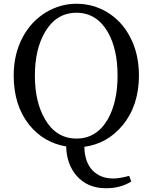

<svg xmlns="http://www.w3.org/2000/svg" viewBox="-20 -770 813 1024"><path d="M546 234Q447 234 389 168Q335 106 333 11Q213 -9 136 -104Q53 -208 53 -367Q53 -483 102 -573Q147 -657 225 -704Q301 -750 388 -750Q475 -750 550 -706Q628 -659 672 -576Q721 -486 721 -367Q721 -208 634 -102Q553 -4 430 13Q431 93 472.5 137.5Q514 182 585 182Q616 182 669 168L680 198Q623 234 546 234ZM388 -31Q495 -31 555 -134Q607 -226 607 -367Q607 -508 555 -599Q495 -702 388 -702Q280 -702 220 -599Q166 -507 166 -366.5Q166 -226 220 -134Q280 -31 388 -31Z"/></svg>

Font: GenRyuMin TW M
Style: Regular
Weight: 500
Version: Version 1.501;PS 1;hotconv 16.6.51;makeotf.lib2.5.65220